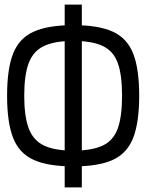

<svg xmlns="http://www.w3.org/2000/svg" viewBox="-20 -820 640 840"><path d="M301 -92Q191 -92 127.5 -120.5Q64 -149 37.5 -216.5Q11 -284 11 -401Q11 -519 37.5 -586Q64 -653 127.5 -681.5Q191 -710 301 -710Q411 -710 473.5 -681.5Q536 -653 562.5 -586Q589 -519 589 -401Q589 -284 562.5 -216.5Q536 -149 473.5 -120.5Q411 -92 301 -92ZM301 -161Q382 -161 429 -183Q476 -205 495 -257.5Q514 -310 514 -401Q514 -493 495 -545Q476 -597 429 -619Q382 -641 301 -641Q220 -641 173 -619Q126 -597 106 -545Q86 -493 86 -401Q86 -310 106 -257.5Q126 -205 173 -183Q220 -161 301 -161ZM263 0V-800H338V0Z"/></svg>

Font: Victor Mono
Style: Regular
Weight: 400
Monospace: yes
Designer: Rune Bjørnerås
Version: Version 1.561;gftools[0.9.30]